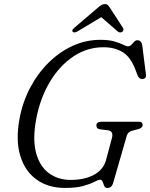

<svg xmlns="http://www.w3.org/2000/svg" viewBox="-20 -910 739 945"><path d="M474 -714Q516 -714 543.2 -706Q570.5 -698 586.2 -690Q602 -682 610 -682Q619.5 -682 626.5 -689.5Q633.5 -697 640.5 -704.5Q647.5 -712 655.5 -712Q677 -712 680.5 -684L698.5 -542Q700 -531 694.2 -526Q688.5 -521 680.5 -520.5Q673 -520.5 666.8 -525.5Q660.5 -530.5 658 -537L645 -571Q621.5 -631 582.5 -654.2Q543.5 -677.5 489 -677.5Q409 -677.5 341 -632Q273 -586.5 225.5 -507Q178 -427.5 158.5 -325.5Q139.5 -225 157.5 -158Q175.5 -91 220.5 -57.8Q265.5 -24.5 328 -24.5Q396.5 -24.5 442.8 -49.8Q489 -75 502 -122.5L530 -227.5Q541.5 -265.5 509.5 -269L472.5 -273.5Q454.5 -275.5 454.5 -292.5Q454.5 -311 480 -311H661Q673.5 -311 677.8 -306.8Q682 -302.5 682 -293.5Q680.5 -278.5 656.5 -273.5L635.5 -268Q610 -262.5 604 -242L538 -13Q533.5 3 526.2 9Q519 15 507.5 15Q497 15 493 5Q489 -5 485.2 -15.2Q481.5 -25.5 473 -25.5Q464 -25.5 445 -15.2Q426 -5 391.2 5Q356.5 15 300 15Q217.5 15 160.2 -26Q103 -67 79.8 -143.2Q56.5 -219.5 76 -325Q90.5 -405.5 127.2 -476Q164 -546.5 217.5 -600Q271 -653.5 336.5 -683.8Q402 -714 474 -714ZM581 -753Q570.5 -746.5 559 -755.5L478.5 -825.5L361.5 -755.5Q345 -746.5 338.5 -753Q330.5 -760.5 345.5 -773L461.5 -872Q471.5 -880.5 479.2 -885.2Q487 -890 496 -890Q505.5 -890 510.5 -885.2Q515.5 -880.5 521 -872L585 -773Q589 -767 587 -761.2Q585 -755.5 581 -753Z"/></svg>

Font: Fraunces 9pt Soft Light
Style: Italic
Weight: 300
Italic angle: -16°
Version: Version 1.000;[0bf87f6ff]